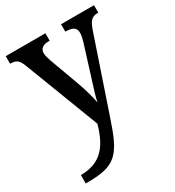

<svg xmlns="http://www.w3.org/2000/svg" viewBox="-185 -643 899 989"><g transform="rotate(-30 264.0 -149.0)"><path d="M32 188V238H43C214 238 249 194 313 0L454 -416C474 -478 489 -491 525 -492H528V-536H332V-492H335C375 -491 395 -480 395 -449C395 -436 391 -417 386 -400L325 -205C314 -169 300 -128 293 -93C288 -125 273 -178 254 -231L191 -403C185 -422 180 -438 180 -451C180 -478 198 -492 236 -492H239V-536H3V-491H6C40 -490 53 -481 69 -440L238 1C207 112 157 188 32 188Z"/></g></svg>

Font: Noto Serif Tamil SemiCondensed Medium
Style: Regular
Weight: 500
Width: 4
Designer: Indian Type Foundry, Tom Grace, and the Monotype Design Team
Foundry: Monotype Imaging Inc.
Version: Version 2.004